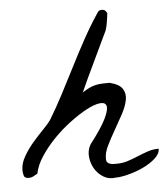

<svg xmlns="http://www.w3.org/2000/svg" viewBox="-47 -651 605 695"><g transform="rotate(-5 255.0 -303.0)"><path d="M345.7 1Q321.3 4.9 301.3 -7.3Q281.2 -19.5 269.5 -39.6Q257.8 -59.6 255.9 -83.5Q253.9 -107.4 265.6 -127Q308.6 -182.6 324.2 -215.3Q339.8 -248 335.4 -261.2Q331.1 -274.4 311 -272Q291 -269.5 262.7 -254.4Q234.4 -239.3 201.7 -214.8Q168.9 -190.4 140.6 -161.1Q112.3 -131.8 91.3 -100.1Q70.3 -68.4 64.5 -38.1Q54.7 -32.2 47.9 -28.8Q41 -25.4 32.2 -25.4Q17.6 -25.4 14.6 -35.2Q11.7 -44.9 11.7 -55.7Q11.7 -80.1 26.9 -106Q42 -131.8 62 -154.8Q82 -177.7 100.6 -196.8Q119.1 -215.8 127 -227.5Q151.4 -267.6 175.8 -314Q200.2 -360.4 224.6 -408.7Q249 -457 274.9 -504.4Q300.8 -551.8 329.1 -594.7Q334 -602.5 337.4 -605.5Q340.8 -608.4 347.7 -608.4Q355.5 -608.4 359.4 -605.5Q363.3 -602.5 367.2 -594.7Q367.2 -590.8 365.7 -582Q364.3 -573.2 362.8 -563Q361.3 -552.7 358.9 -543.9Q356.4 -535.2 355.5 -532.2Q349.6 -520.5 335.9 -491.2Q322.3 -461.9 306.2 -428.7Q290 -395.5 275.4 -363.8Q260.7 -332 253.9 -316.4Q268.6 -326.2 280.3 -331.5Q292 -336.9 303.2 -339.4Q314.5 -341.8 326.7 -342.3Q338.9 -342.8 353.5 -342.8Q388.7 -334 399.9 -316.4Q411.1 -298.8 406.7 -275.9Q402.3 -252.9 387.7 -225.6Q373 -198.2 356.9 -170.4Q340.8 -142.6 328.1 -116.7Q315.4 -90.8 316.4 -69.3Q316.4 -60.5 320.3 -56.6Q324.2 -52.7 330.1 -50.8Q335.9 -48.8 342.8 -48.8Q349.6 -48.8 355.5 -48.8Q376 -48.8 395 -55.2Q414.1 -61.5 432.6 -69.3Q451.2 -77.1 470.2 -83.5Q489.3 -89.8 509.8 -89.8Q509.8 -71.3 491.2 -54.7Q472.7 -38.1 446.8 -25.9Q420.9 -13.7 392.6 -6.3Q364.3 1 345.7 1Z"/></g></svg>

Font: La Belle Aurore
Style: Regular
Weight: 400
Version: Version 1.001 2001